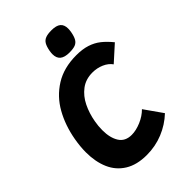

<svg xmlns="http://www.w3.org/2000/svg" viewBox="-275 -1062 1186 1186"><g transform="rotate(-45 317.5 -469.0)"><path d="M27.5 -267Q27.5 -316 37.5 -373Q55.5 -474.5 100.8 -555.2Q146 -636 223.2 -684.5Q300.5 -733 409.5 -733Q463.5 -733 503 -720.2Q542.5 -707.5 573 -683.5Q603.5 -659.5 635 -621L533.5 -529.5Q514.5 -556.5 479.5 -571.8Q444.5 -587 404.5 -587Q346 -587 304.2 -555.5Q262.5 -524 237.8 -473.5Q213 -423 202.5 -363Q196 -328.5 196 -291Q196 -224.5 222 -183.5Q248 -142.5 304.5 -142.5Q342.5 -142.5 386.8 -161.2Q431 -180 461 -210.5L544 -92.5Q491.5 -43 424.5 -15.8Q357.5 11.5 282 11.5Q196 11.5 139 -23.8Q82 -59 54.8 -121.5Q27.5 -184 27.5 -267ZM310 -841.5Q310 -852 312.5 -868Q318.5 -901 329 -918.5Q339.5 -936 358.5 -943.2Q377.5 -950.5 410.5 -950.5Q452 -950.5 471.5 -934.5Q491 -918.5 491 -884.5Q491 -873.5 488.5 -857Q482.5 -824 472.2 -806.2Q462 -788.5 443.5 -781.2Q425 -774 392 -774Q350.5 -774 330.2 -790.5Q310 -807 310 -841.5Z"/></g></svg>

Font: JuliaMono Black
Style: Italic
Weight: 900
Italic angle: -9°
Monospace: yes
Designer: cormullion
Foundry: corm
Version: Version 0.057; ttfautohint (v1.8.4)